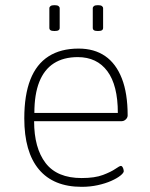

<svg xmlns="http://www.w3.org/2000/svg" viewBox="-20 -717 579 743"><path d="M296 6Q187 6 130.5 -61.5Q74 -129 74 -259Q74 -349 97.5 -409Q121 -469 168 -499Q215 -529 284 -529Q345 -529 387 -500Q429 -471 451.5 -413.5Q474 -356 474 -270Q474 -265 471 -260Q468 -255 462.5 -251.5Q457 -248 451 -248H112Q112 -144 156.5 -86Q201 -28 296 -28Q347 -28 378.5 -40Q410 -52 426.5 -63.5Q443 -75 448 -75Q451 -75 453.5 -71.5Q456 -68 457.5 -63Q459 -58 459 -55Q459 -48 446 -37.5Q433 -27 410.5 -17Q388 -7 358.5 -0.5Q329 6 296 6ZM113 -280H436Q436 -387 395.5 -441.5Q355 -496 281 -496Q226 -496 188.5 -472Q151 -448 132 -400Q113 -352 113 -280ZM359 -597Q348 -597 343.5 -600Q339 -603 339 -609V-685Q339 -690 343.5 -693.5Q348 -697 359 -697Q370 -697 374.5 -693.5Q379 -690 379 -685V-609Q379 -603 374.5 -600Q370 -597 359 -597ZM191 -597Q180 -597 175.5 -600Q171 -603 171 -609V-685Q171 -690 175.5 -693.5Q180 -697 191 -697Q202 -697 206.5 -693.5Q211 -690 211 -685V-609Q211 -603 206.5 -600Q202 -597 191 -597Z"/></svg>

Font: Asap Thin
Style: Regular
Weight: 250
Designer: Pablo Cosgaya
Foundry: Omnibus-Type
Version: Version 3.001